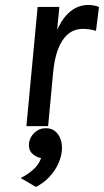

<svg xmlns="http://www.w3.org/2000/svg" viewBox="-20 -511 421 778"><path d="M87 0 132.5 -483H220.5L211.5 -389.5Q235 -441.5 267 -466.2Q299 -491 338.5 -491Q348.5 -491 359.5 -489Q370.5 -487 381 -483L369 -386Q356.5 -390 343 -392Q329.5 -394 317 -394Q280.5 -394 255.2 -372.5Q230 -351 215 -311Q200 -271 195 -214.5L175 0ZM125.5 246.5 64 210.5Q93 195.5 115.2 175.8Q137.5 156 146.5 129.5Q124 125.5 109.5 110.2Q95 95 97.5 70Q100.5 44.5 119.8 26.5Q139 8.5 166 8.5Q189 8.5 204 21.2Q219 34 226 54.8Q233 75.5 230.5 100.5Q228 127 215 154.8Q202 182.5 179.5 206.5Q157 230.5 125.5 246.5Z"/></svg>

Font: Karla Medium
Style: Italic
Weight: 500
Italic angle: -8°
Designer: Jonathan Pinhorn
Version: Version 2.001